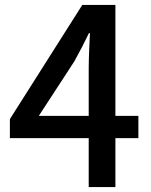

<svg xmlns="http://www.w3.org/2000/svg" viewBox="-20 -757 610 777"><path d="M339 0H447V-198H540V-288H447V-737H313L20 -275V-198H339ZM339 -288H137L281 -509C302 -547 322 -585 340 -623H344C342 -582 339 -520 339 -480Z"/></svg>

Font: Noto Sans JP Medium
Style: Regular
Weight: 500
Designer: Ryoko NISHIZUKA 西塚涼子 (kana, bopomofo & ideographs); Paul D. Hunt (Latin, Greek & Cyrillic); Sandoll Communications 산돌커뮤니
Foundry: Adobe
Version: Version 2.004;hotconv 1.0.118;makeotfexe 2.5.65603